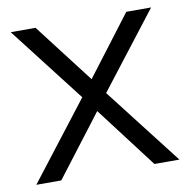

<svg xmlns="http://www.w3.org/2000/svg" viewBox="-66 -605 659 670"><g transform="rotate(-10 263.5 -270.0)"><path d="M10 0 221 -273 14.5 -540H102.5L264 -329.5L424 -540H512L305.5 -273L517 0H428.5L264 -216.5L98.5 0Z"/></g></svg>

Font: Vela Sans
Style: Regular
Weight: 400
Designer: Principal design: Mikhail Sharanda - project Manrope.
Design modification: Ravid Balaliev
Foundry: Mikhail Sharanda
Version: Version 1.001